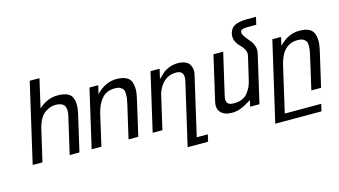

<svg xmlns="http://www.w3.org/2000/svg" viewBox="-100 -1109 2956 1674"><g transform="rotate(-15 1378.5 -272.0)"><path d="M400 -455Q374 -455 353 -448Q332 -441 304 -424Q279 -409 257 -371Q236 -335 224 -284L158 0H70L235 -716H323L264 -459Q343 -530 435 -530Q536 -530 563 -478Q590 -425 568 -329L492 0H404L480 -329Q495 -392 476 -423Q457 -453 400 -455Z M934 -460Q861 -460 819 -414Q775 -366 755 -283L690 1H602L723 -524H802L784 -447Q865 -535 970 -535Q1024 -535 1059 -516Q1092 -498 1101 -464Q1110 -429 1109 -399Q1108 -369 1098 -326L1023 1H935L1003 -293Q1008 -314 1013 -344Q1016 -362 1016 -387Q1016 -413 1009 -426Q1002 -439 983 -450Q966 -460 934 -460Z M1522 -530Q1563 -530 1591 -516Q1618 -503 1628 -482Q1638 -462 1641 -440Q1643 -423 1638 -400L1514 137H1614L1600 200H1415L1545 -362Q1566 -454 1485 -455Q1366 -455 1314 -317L1241 0H1153L1274 -524H1356L1336 -437Q1358 -458 1389 -486Q1404 -500 1441 -515Q1477 -530 1522 -530Z M2130 -436Q2136 -465 2121 -492Q2107 -518 2085 -538Q2062 -560 2049 -589Q2035 -622 2044 -659Q2050 -685 2067 -704Q2084 -723 2107 -730Q2133 -738 2154 -741Q2176 -744 2208 -744H2285L2269 -676H2185Q2132 -676 2126 -653Q2123 -637 2133 -620Q2147 -597 2159 -582Q2181 -556 2192 -542Q2208 -521 2216 -492Q2224 -461 2217 -433L2117 0H2033L2046 -56Q2044 -55 2039.5 -52.5Q2035 -50 2027.5 -45.5Q2020 -41 2014 -38Q2008 -35 2001 -30.5Q1994 -26 1990 -24Q1986 -22 1984 -21Q1974 -17 1958 -9Q1945 -3 1929 2Q1920 4 1901 8Q1890 10 1866 10Q1800 10 1768 -25Q1736 -60 1748 -115L1842 -524H1930L1844 -153Q1833 -107 1847 -86Q1861 -65 1902 -65Q1948 -65 1978 -78Q2011 -92 2029 -116Q2049 -142 2059 -162Q2069 -181 2078 -214Z M2583 -454Q2445 -454 2404 -277L2309 136H2638L2623 200H2206L2372 -518H2451L2433 -441Q2514 -529 2618 -529Q2717 -529 2743 -473Q2769 -416 2747 -320L2673 1H2585L2651 -287Q2660 -326 2662 -341Q2665 -362 2665 -386Q2665 -410 2656 -423Q2647 -436 2630 -445Q2612 -454 2583 -454Z"/></g></svg>

Font: Miedinger
Style: Italic
Weight: 400
Italic angle: -13°
Version: Version 001.000